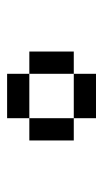

<svg xmlns="http://www.w3.org/2000/svg" viewBox="105 -770 290 540"><g transform="rotate(90 250.0 -500.0)"><path d="M187.5 -437.5V-375H312.5V-437.5ZM187.5 -437.5Q187.5 -437.5 187.5 -562.5H125Q125 -562.5 125 -437.5ZM312.5 -437.5H375Q375 -437.5 375 -562.5H312.5Q312.5 -562.5 312.5 -437.5ZM187.5 -562.5H312.5V-625H187.5Z"/></g></svg>

Font: BFUnifontExMono
Style: Regular
Weight: 500
Version: Version 15.0.06